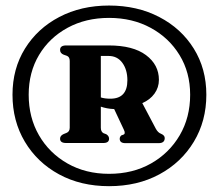

<svg xmlns="http://www.w3.org/2000/svg" viewBox="-20 -782 770 676"><path d="M364 -126.5Q264.5 -126.5 187.8 -168.2Q111 -210 67.5 -283Q24 -356 24 -448.5Q24 -540 68 -611Q112 -682 188.8 -722.2Q265.5 -762.5 364 -762.5Q463 -762.5 540.5 -722.2Q618 -682 662.2 -611Q706.5 -540 706.5 -448.5Q706.5 -356 662.5 -283Q618.5 -210 541.2 -168.2Q464 -126.5 364 -126.5ZM364 -170Q447.5 -170 511.8 -206.5Q576 -243 612.8 -305.8Q649.5 -368.5 649.5 -448.5Q649.5 -527 612.2 -588Q575 -649 510.5 -684Q446 -719 364 -719Q282 -719 218 -684.2Q154 -649.5 117.5 -588.5Q81 -527.5 81 -448.5Q81 -368.5 117.2 -305.8Q153.5 -243 217.5 -206.5Q281.5 -170 364 -170ZM539.5 -501Q539.5 -474 523.8 -452.2Q508 -430.5 481 -419L528.5 -329Q536 -315 547 -311Q560 -305.5 560 -296Q560 -278 538.5 -278H421.5Q401.5 -278 401.5 -293.5Q401.5 -300.5 407.5 -305.5L413.5 -307.5Q423.5 -310.5 416 -325.5L382 -398Q368 -398.5 356.5 -400.8Q345 -403 335 -406.5V-332.5Q335 -318 344.5 -313L354 -309.5Q364 -303.5 364 -293.5Q364 -278.5 343.5 -278.5H213Q191.5 -278.5 191.5 -293.5Q191.5 -304.5 204 -310L214 -314Q225.5 -318.5 225.5 -332.5V-567.5Q225.5 -581.5 215.5 -585.5L204 -589.5Q191.5 -594.5 191.5 -606.5Q191.5 -622 213 -622H363Q448.5 -622 494 -588Q539.5 -554 539.5 -501ZM335 -585V-439Q348.5 -434.5 368.5 -434.5Q428.5 -434.5 428.5 -499.5Q428.5 -536.5 410.8 -560.8Q393 -585 362.5 -585Z"/></svg>

Font: Fraunces 9pt S000
Style: Bold
Weight: 700
Version: Version 1.000; ttfautohint (v1.8.3)